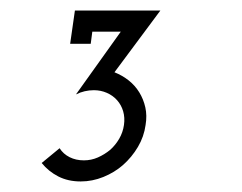

<svg xmlns="http://www.w3.org/2000/svg" viewBox="-20 -720 459 364"><path d="M124 -541Q132 -545 140.5 -547Q149 -549 158 -549Q171 -549 182.5 -544Q194 -539 202 -530Q210 -521 213.5 -509Q217 -497 215 -483Q213 -469 206 -457Q199 -445 189 -436Q178 -427 165.5 -421.5Q153 -416 139 -416Q124 -416 112 -422Q100 -428 93 -439L59 -411Q72 -395 90.5 -385.5Q109 -376 133 -376Q155 -376 176 -384.5Q197 -393 213 -407Q230 -422 241.5 -441.5Q253 -461 256 -483Q259 -501 255.5 -516.5Q252 -532 244 -545Q236 -558 224 -567.5Q212 -577 197 -583L284 -700H122L113 -637H152L155 -660H209Z"/></svg>

Font: Josefin Slab Thin
Style: Italic
Weight: 100
Italic angle: -12°
Designer: Santiago Orozco
Foundry: Typemade
Version: Version 2.000